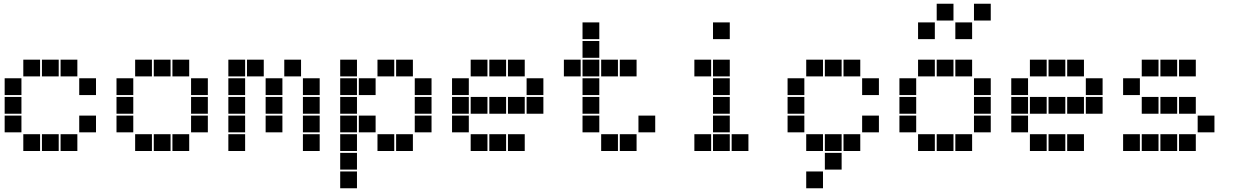

<svg xmlns="http://www.w3.org/2000/svg" viewBox="-20 -815 6640 1030"><path d="M106 -495Q105 -495 105 -495Q105 -495 105 -494V-406Q105 -405 105 -405Q105 -405 106 -405H194Q195 -405 195 -405Q195 -405 195 -406V-494Q195 -495 195 -495Q195 -495 194 -495ZM206 -495Q205 -495 205 -495Q205 -495 205 -494V-406Q205 -405 205 -405Q205 -405 206 -405H294Q295 -405 295 -405Q295 -405 295 -406V-494Q295 -495 295 -495Q295 -495 294 -495ZM306 -495Q305 -495 305 -495Q305 -495 305 -494V-406Q305 -405 305 -405Q305 -405 306 -405H394Q395 -405 395 -405Q395 -405 395 -406V-494Q395 -495 395 -495Q395 -495 394 -495ZM6 -395Q5 -395 5 -395Q5 -395 5 -394V-306Q5 -305 5 -305Q5 -305 6 -305H94Q95 -305 95 -305Q95 -305 95 -306V-394Q95 -395 95 -395Q95 -395 94 -395ZM406 -395Q405 -395 405 -395Q405 -395 405 -394V-306Q405 -305 405 -305Q405 -305 406 -305H494Q495 -305 495 -305Q495 -305 495 -306V-394Q495 -395 495 -395Q495 -395 494 -395ZM6 -295Q5 -295 5 -295Q5 -295 5 -294V-206Q5 -205 5 -205Q5 -205 6 -205H94Q95 -205 95 -205Q95 -205 95 -206V-294Q95 -295 95 -295Q95 -295 94 -295ZM6 -195Q5 -195 5 -195Q5 -195 5 -194V-106Q5 -105 5 -105Q5 -105 6 -105H94Q95 -105 95 -105Q95 -105 95 -106V-194Q95 -195 95 -195Q95 -195 94 -195ZM406 -195Q405 -195 405 -195Q405 -195 405 -194V-106Q405 -105 405 -105Q405 -105 406 -105H494Q495 -105 495 -105Q495 -105 495 -106V-194Q495 -195 495 -195Q495 -195 494 -195ZM106 -95Q105 -95 105 -95Q105 -95 105 -94V-6Q105 -5 105 -5Q105 -5 106 -5H194Q195 -5 195 -5Q195 -5 195 -6V-94Q195 -95 195 -95Q195 -95 194 -95ZM206 -95Q205 -95 205 -95Q205 -95 205 -94V-6Q205 -5 205 -5Q205 -5 206 -5H294Q295 -5 295 -5Q295 -5 295 -6V-94Q295 -95 295 -95Q295 -95 294 -95ZM306 -95Q305 -95 305 -95Q305 -95 305 -94V-6Q305 -5 305 -5Q305 -5 306 -5H394Q395 -5 395 -5Q395 -5 395 -6V-94Q395 -95 395 -95Q395 -95 394 -95Z M706 -495Q705 -495 705 -495Q705 -495 705 -494V-406Q705 -405 705 -405Q705 -405 706 -405H794Q795 -405 795 -405Q795 -405 795 -406V-494Q795 -495 795 -495Q795 -495 794 -495ZM806 -495Q805 -495 805 -495Q805 -495 805 -494V-406Q805 -405 805 -405Q805 -405 806 -405H894Q895 -405 895 -405Q895 -405 895 -406V-494Q895 -495 895 -495Q895 -495 894 -495ZM906 -495Q905 -495 905 -495Q905 -495 905 -494V-406Q905 -405 905 -405Q905 -405 906 -405H994Q995 -405 995 -405Q995 -405 995 -406V-494Q995 -495 995 -495Q995 -495 994 -495ZM606 -395Q605 -395 605 -395Q605 -395 605 -394V-306Q605 -305 605 -305Q605 -305 606 -305H694Q695 -305 695 -305Q695 -305 695 -306V-394Q695 -395 695 -395Q695 -395 694 -395ZM1006 -395Q1005 -395 1005 -395Q1005 -395 1005 -394V-306Q1005 -305 1005 -305Q1005 -305 1006 -305H1094Q1095 -305 1095 -305Q1095 -305 1095 -306V-394Q1095 -395 1095 -395Q1095 -395 1094 -395ZM606 -295Q605 -295 605 -295Q605 -295 605 -294V-206Q605 -205 605 -205Q605 -205 606 -205H694Q695 -205 695 -205Q695 -205 695 -206V-294Q695 -295 695 -295Q695 -295 694 -295ZM1006 -295Q1005 -295 1005 -295Q1005 -295 1005 -294V-206Q1005 -205 1005 -205Q1005 -205 1006 -205H1094Q1095 -205 1095 -205Q1095 -205 1095 -206V-294Q1095 -295 1095 -295Q1095 -295 1094 -295ZM606 -195Q605 -195 605 -195Q605 -195 605 -194V-106Q605 -105 605 -105Q605 -105 606 -105H694Q695 -105 695 -105Q695 -105 695 -106V-194Q695 -195 695 -195Q695 -195 694 -195ZM1006 -195Q1005 -195 1005 -195Q1005 -195 1005 -194V-106Q1005 -105 1005 -105Q1005 -105 1006 -105H1094Q1095 -105 1095 -105Q1095 -105 1095 -106V-194Q1095 -195 1095 -195Q1095 -195 1094 -195ZM706 -95Q705 -95 705 -95Q705 -95 705 -94V-6Q705 -5 705 -5Q705 -5 706 -5H794Q795 -5 795 -5Q795 -5 795 -6V-94Q795 -95 795 -95Q795 -95 794 -95ZM806 -95Q805 -95 805 -95Q805 -95 805 -94V-6Q805 -5 805 -5Q805 -5 806 -5H894Q895 -5 895 -5Q895 -5 895 -6V-94Q895 -95 895 -95Q895 -95 894 -95ZM906 -95Q905 -95 905 -95Q905 -95 905 -94V-6Q905 -5 905 -5Q905 -5 906 -5H994Q995 -5 995 -5Q995 -5 995 -6V-94Q995 -95 995 -95Q995 -95 994 -95Z M1206 -495Q1205 -495 1205 -495Q1205 -495 1205 -494V-406Q1205 -405 1205 -405Q1205 -405 1206 -405H1294Q1295 -405 1295 -405Q1295 -405 1295 -406V-494Q1295 -495 1295 -495Q1295 -495 1294 -495ZM1306 -495Q1305 -495 1305 -495Q1305 -495 1305 -494V-406Q1305 -405 1305 -405Q1305 -405 1306 -405H1394Q1395 -405 1395 -405Q1395 -405 1395 -406V-494Q1395 -495 1395 -495Q1395 -495 1394 -495ZM1506 -495Q1505 -495 1505 -495Q1505 -495 1505 -494V-406Q1505 -405 1505 -405Q1505 -405 1506 -405H1594Q1595 -405 1595 -405Q1595 -405 1595 -406V-494Q1595 -495 1595 -495Q1595 -495 1594 -495ZM1206 -395Q1205 -395 1205 -395Q1205 -395 1205 -394V-306Q1205 -305 1205 -305Q1205 -305 1206 -305H1294Q1295 -305 1295 -305Q1295 -305 1295 -306V-394Q1295 -395 1295 -395Q1295 -395 1294 -395ZM1406 -395Q1405 -395 1405 -395Q1405 -395 1405 -394V-306Q1405 -305 1405 -305Q1405 -305 1406 -305H1494Q1495 -305 1495 -305Q1495 -305 1495 -306V-394Q1495 -395 1495 -395Q1495 -395 1494 -395ZM1606 -395Q1605 -395 1605 -395Q1605 -395 1605 -394V-306Q1605 -305 1605 -305Q1605 -305 1606 -305H1694Q1695 -305 1695 -305Q1695 -305 1695 -306V-394Q1695 -395 1695 -395Q1695 -395 1694 -395ZM1206 -295Q1205 -295 1205 -295Q1205 -295 1205 -294V-206Q1205 -205 1205 -205Q1205 -205 1206 -205H1294Q1295 -205 1295 -205Q1295 -205 1295 -206V-294Q1295 -295 1295 -295Q1295 -295 1294 -295ZM1406 -295Q1405 -295 1405 -295Q1405 -295 1405 -294V-206Q1405 -205 1405 -205Q1405 -205 1406 -205H1494Q1495 -205 1495 -205Q1495 -205 1495 -206V-294Q1495 -295 1495 -295Q1495 -295 1494 -295ZM1606 -295Q1605 -295 1605 -295Q1605 -295 1605 -294V-206Q1605 -205 1605 -205Q1605 -205 1606 -205H1694Q1695 -205 1695 -205Q1695 -205 1695 -206V-294Q1695 -295 1695 -295Q1695 -295 1694 -295ZM1206 -195Q1205 -195 1205 -195Q1205 -195 1205 -194V-106Q1205 -105 1205 -105Q1205 -105 1206 -105H1294Q1295 -105 1295 -105Q1295 -105 1295 -106V-194Q1295 -195 1295 -195Q1295 -195 1294 -195ZM1406 -195Q1405 -195 1405 -195Q1405 -195 1405 -194V-106Q1405 -105 1405 -105Q1405 -105 1406 -105H1494Q1495 -105 1495 -105Q1495 -105 1495 -106V-194Q1495 -195 1495 -195Q1495 -195 1494 -195ZM1606 -195Q1605 -195 1605 -195Q1605 -195 1605 -194V-106Q1605 -105 1605 -105Q1605 -105 1606 -105H1694Q1695 -105 1695 -105Q1695 -105 1695 -106V-194Q1695 -195 1695 -195Q1695 -195 1694 -195ZM1206 -95Q1205 -95 1205 -95Q1205 -95 1205 -94V-6Q1205 -5 1205 -5Q1205 -5 1206 -5H1294Q1295 -5 1295 -5Q1295 -5 1295 -6V-94Q1295 -95 1295 -95Q1295 -95 1294 -95ZM1606 -95Q1605 -95 1605 -95Q1605 -95 1605 -94V-6Q1605 -5 1605 -5Q1605 -5 1606 -5H1694Q1695 -5 1695 -5Q1695 -5 1695 -6V-94Q1695 -95 1695 -95Q1695 -95 1694 -95Z M1806 -495Q1805 -495 1805 -495Q1805 -495 1805 -494V-406Q1805 -405 1805 -405Q1805 -405 1806 -405H1894Q1895 -405 1895 -405Q1895 -405 1895 -406V-494Q1895 -495 1895 -495Q1895 -495 1894 -495ZM2006 -495Q2005 -495 2005 -495Q2005 -495 2005 -494V-406Q2005 -405 2005 -405Q2005 -405 2006 -405H2094Q2095 -405 2095 -405Q2095 -405 2095 -406V-494Q2095 -495 2095 -495Q2095 -495 2094 -495ZM2106 -495Q2105 -495 2105 -495Q2105 -495 2105 -494V-406Q2105 -405 2105 -405Q2105 -405 2106 -405H2194Q2195 -405 2195 -405Q2195 -405 2195 -406V-494Q2195 -495 2195 -495Q2195 -495 2194 -495ZM1806 -395Q1805 -395 1805 -395Q1805 -395 1805 -394V-306Q1805 -305 1805 -305Q1805 -305 1806 -305H1894Q1895 -305 1895 -305Q1895 -305 1895 -306V-394Q1895 -395 1895 -395Q1895 -395 1894 -395ZM1906 -395Q1905 -395 1905 -395Q1905 -395 1905 -394V-306Q1905 -305 1905 -305Q1905 -305 1906 -305H1994Q1995 -305 1995 -305Q1995 -305 1995 -306V-394Q1995 -395 1995 -395Q1995 -395 1994 -395ZM2206 -395Q2205 -395 2205 -395Q2205 -395 2205 -394V-306Q2205 -305 2205 -305Q2205 -305 2206 -305H2294Q2295 -305 2295 -305Q2295 -305 2295 -306V-394Q2295 -395 2295 -395Q2295 -395 2294 -395ZM1806 -295Q1805 -295 1805 -295Q1805 -295 1805 -294V-206Q1805 -205 1805 -205Q1805 -205 1806 -205H1894Q1895 -205 1895 -205Q1895 -205 1895 -206V-294Q1895 -295 1895 -295Q1895 -295 1894 -295ZM2206 -295Q2205 -295 2205 -295Q2205 -295 2205 -294V-206Q2205 -205 2205 -205Q2205 -205 2206 -205H2294Q2295 -205 2295 -205Q2295 -205 2295 -206V-294Q2295 -295 2295 -295Q2295 -295 2294 -295ZM1806 -195Q1805 -195 1805 -195Q1805 -195 1805 -194V-106Q1805 -105 1805 -105Q1805 -105 1806 -105H1894Q1895 -105 1895 -105Q1895 -105 1895 -106V-194Q1895 -195 1895 -195Q1895 -195 1894 -195ZM1906 -195Q1905 -195 1905 -195Q1905 -195 1905 -194V-106Q1905 -105 1905 -105Q1905 -105 1906 -105H1994Q1995 -105 1995 -105Q1995 -105 1995 -106V-194Q1995 -195 1995 -195Q1995 -195 1994 -195ZM2206 -195Q2205 -195 2205 -195Q2205 -195 2205 -194V-106Q2205 -105 2205 -105Q2205 -105 2206 -105H2294Q2295 -105 2295 -105Q2295 -105 2295 -106V-194Q2295 -195 2295 -195Q2295 -195 2294 -195ZM1806 -95Q1805 -95 1805 -95Q1805 -95 1805 -94V-6Q1805 -5 1805 -5Q1805 -5 1806 -5H1894Q1895 -5 1895 -5Q1895 -5 1895 -6V-94Q1895 -95 1895 -95Q1895 -95 1894 -95ZM2006 -95Q2005 -95 2005 -95Q2005 -95 2005 -94V-6Q2005 -5 2005 -5Q2005 -5 2006 -5H2094Q2095 -5 2095 -5Q2095 -5 2095 -6V-94Q2095 -95 2095 -95Q2095 -95 2094 -95ZM2106 -95Q2105 -95 2105 -95Q2105 -95 2105 -94V-6Q2105 -5 2105 -5Q2105 -5 2106 -5H2194Q2195 -5 2195 -5Q2195 -5 2195 -6V-94Q2195 -95 2195 -95Q2195 -95 2194 -95ZM1806 5Q1805 5 1805 5Q1805 5 1805 6V94Q1805 95 1805 95Q1805 95 1806 95H1894Q1895 95 1895 95Q1895 95 1895 94V6Q1895 5 1895 5Q1895 5 1894 5ZM1806 105Q1805 105 1805 105Q1805 105 1805 106V194Q1805 195 1805 195Q1805 195 1806 195H1894Q1895 195 1895 195Q1895 195 1895 194V106Q1895 105 1895 105Q1895 105 1894 105Z M2506 -495Q2505 -495 2505 -495Q2505 -495 2505 -494V-406Q2505 -405 2505 -405Q2505 -405 2506 -405H2594Q2595 -405 2595 -405Q2595 -405 2595 -406V-494Q2595 -495 2595 -495Q2595 -495 2594 -495ZM2606 -495Q2605 -495 2605 -495Q2605 -495 2605 -494V-406Q2605 -405 2605 -405Q2605 -405 2606 -405H2694Q2695 -405 2695 -405Q2695 -405 2695 -406V-494Q2695 -495 2695 -495Q2695 -495 2694 -495ZM2706 -495Q2705 -495 2705 -495Q2705 -495 2705 -494V-406Q2705 -405 2705 -405Q2705 -405 2706 -405H2794Q2795 -405 2795 -405Q2795 -405 2795 -406V-494Q2795 -495 2795 -495Q2795 -495 2794 -495ZM2406 -395Q2405 -395 2405 -395Q2405 -395 2405 -394V-306Q2405 -305 2405 -305Q2405 -305 2406 -305H2494Q2495 -305 2495 -305Q2495 -305 2495 -306V-394Q2495 -395 2495 -395Q2495 -395 2494 -395ZM2806 -395Q2805 -395 2805 -395Q2805 -395 2805 -394V-306Q2805 -305 2805 -305Q2805 -305 2806 -305H2894Q2895 -305 2895 -305Q2895 -305 2895 -306V-394Q2895 -395 2895 -395Q2895 -395 2894 -395ZM2406 -295Q2405 -295 2405 -295Q2405 -295 2405 -294V-206Q2405 -205 2405 -205Q2405 -205 2406 -205H2494Q2495 -205 2495 -205Q2495 -205 2495 -206V-294Q2495 -295 2495 -295Q2495 -295 2494 -295ZM2506 -295Q2505 -295 2505 -295Q2505 -295 2505 -294V-206Q2505 -205 2505 -205Q2505 -205 2506 -205H2594Q2595 -205 2595 -205Q2595 -205 2595 -206V-294Q2595 -295 2595 -295Q2595 -295 2594 -295ZM2606 -295Q2605 -295 2605 -295Q2605 -295 2605 -294V-206Q2605 -205 2605 -205Q2605 -205 2606 -205H2694Q2695 -205 2695 -205Q2695 -205 2695 -206V-294Q2695 -295 2695 -295Q2695 -295 2694 -295ZM2706 -295Q2705 -295 2705 -295Q2705 -295 2705 -294V-206Q2705 -205 2705 -205Q2705 -205 2706 -205H2794Q2795 -205 2795 -205Q2795 -205 2795 -206V-294Q2795 -295 2795 -295Q2795 -295 2794 -295ZM2806 -295Q2805 -295 2805 -295Q2805 -295 2805 -294V-206Q2805 -205 2805 -205Q2805 -205 2806 -205H2894Q2895 -205 2895 -205Q2895 -205 2895 -206V-294Q2895 -295 2895 -295Q2895 -295 2894 -295ZM2406 -195Q2405 -195 2405 -195Q2405 -195 2405 -194V-106Q2405 -105 2405 -105Q2405 -105 2406 -105H2494Q2495 -105 2495 -105Q2495 -105 2495 -106V-194Q2495 -195 2495 -195Q2495 -195 2494 -195ZM2506 -95Q2505 -95 2505 -95Q2505 -95 2505 -94V-6Q2505 -5 2505 -5Q2505 -5 2506 -5H2594Q2595 -5 2595 -5Q2595 -5 2595 -6V-94Q2595 -95 2595 -95Q2595 -95 2594 -95ZM2606 -95Q2605 -95 2605 -95Q2605 -95 2605 -94V-6Q2605 -5 2605 -5Q2605 -5 2606 -5H2694Q2695 -5 2695 -5Q2695 -5 2695 -6V-94Q2695 -95 2695 -95Q2695 -95 2694 -95ZM2706 -95Q2705 -95 2705 -95Q2705 -95 2705 -94V-6Q2705 -5 2705 -5Q2705 -5 2706 -5H2794Q2795 -5 2795 -5Q2795 -5 2795 -6V-94Q2795 -95 2795 -95Q2795 -95 2794 -95Z M3106 -695Q3105 -695 3105 -695Q3105 -695 3105 -694V-606Q3105 -605 3105 -605Q3105 -605 3106 -605H3194Q3195 -605 3195 -605Q3195 -605 3195 -606V-694Q3195 -695 3195 -695Q3195 -695 3194 -695ZM3106 -595Q3105 -595 3105 -595Q3105 -595 3105 -594V-506Q3105 -505 3105 -505Q3105 -505 3106 -505H3194Q3195 -505 3195 -505Q3195 -505 3195 -506V-594Q3195 -595 3195 -595Q3195 -595 3194 -595ZM3006 -495Q3005 -495 3005 -495Q3005 -495 3005 -494V-406Q3005 -405 3005 -405Q3005 -405 3006 -405H3094Q3095 -405 3095 -405Q3095 -405 3095 -406V-494Q3095 -495 3095 -495Q3095 -495 3094 -495ZM3106 -495Q3105 -495 3105 -495Q3105 -495 3105 -494V-406Q3105 -405 3105 -405Q3105 -405 3106 -405H3194Q3195 -405 3195 -405Q3195 -405 3195 -406V-494Q3195 -495 3195 -495Q3195 -495 3194 -495ZM3206 -495Q3205 -495 3205 -495Q3205 -495 3205 -494V-406Q3205 -405 3205 -405Q3205 -405 3206 -405H3294Q3295 -405 3295 -405Q3295 -405 3295 -406V-494Q3295 -495 3295 -495Q3295 -495 3294 -495ZM3306 -495Q3305 -495 3305 -495Q3305 -495 3305 -494V-406Q3305 -405 3305 -405Q3305 -405 3306 -405H3394Q3395 -405 3395 -405Q3395 -405 3395 -406V-494Q3395 -495 3395 -495Q3395 -495 3394 -495ZM3106 -395Q3105 -395 3105 -395Q3105 -395 3105 -394V-306Q3105 -305 3105 -305Q3105 -305 3106 -305H3194Q3195 -305 3195 -305Q3195 -305 3195 -306V-394Q3195 -395 3195 -395Q3195 -395 3194 -395ZM3106 -295Q3105 -295 3105 -295Q3105 -295 3105 -294V-206Q3105 -205 3105 -205Q3105 -205 3106 -205H3194Q3195 -205 3195 -205Q3195 -205 3195 -206V-294Q3195 -295 3195 -295Q3195 -295 3194 -295ZM3106 -195Q3105 -195 3105 -195Q3105 -195 3105 -194V-106Q3105 -105 3105 -105Q3105 -105 3106 -105H3194Q3195 -105 3195 -105Q3195 -105 3195 -106V-194Q3195 -195 3195 -195Q3195 -195 3194 -195ZM3406 -195Q3405 -195 3405 -195Q3405 -195 3405 -194V-106Q3405 -105 3405 -105Q3405 -105 3406 -105H3494Q3495 -105 3495 -105Q3495 -105 3495 -106V-194Q3495 -195 3495 -195Q3495 -195 3494 -195ZM3206 -95Q3205 -95 3205 -95Q3205 -95 3205 -94V-6Q3205 -5 3205 -5Q3205 -5 3206 -5H3294Q3295 -5 3295 -5Q3295 -5 3295 -6V-94Q3295 -95 3295 -95Q3295 -95 3294 -95ZM3306 -95Q3305 -95 3305 -95Q3305 -95 3305 -94V-6Q3305 -5 3305 -5Q3305 -5 3306 -5H3394Q3395 -5 3395 -5Q3395 -5 3395 -6V-94Q3395 -95 3395 -95Q3395 -95 3394 -95Z M3806 -695Q3805 -695 3805 -695Q3805 -695 3805 -694V-606Q3805 -605 3805 -605Q3805 -605 3806 -605H3894Q3895 -605 3895 -605Q3895 -605 3895 -606V-694Q3895 -695 3895 -695Q3895 -695 3894 -695ZM3706 -495Q3705 -495 3705 -495Q3705 -495 3705 -494V-406Q3705 -405 3705 -405Q3705 -405 3706 -405H3794Q3795 -405 3795 -405Q3795 -405 3795 -406V-494Q3795 -495 3795 -495Q3795 -495 3794 -495ZM3806 -495Q3805 -495 3805 -495Q3805 -495 3805 -494V-406Q3805 -405 3805 -405Q3805 -405 3806 -405H3894Q3895 -405 3895 -405Q3895 -405 3895 -406V-494Q3895 -495 3895 -495Q3895 -495 3894 -495ZM3806 -395Q3805 -395 3805 -395Q3805 -395 3805 -394V-306Q3805 -305 3805 -305Q3805 -305 3806 -305H3894Q3895 -305 3895 -305Q3895 -305 3895 -306V-394Q3895 -395 3895 -395Q3895 -395 3894 -395ZM3806 -295Q3805 -295 3805 -295Q3805 -295 3805 -294V-206Q3805 -205 3805 -205Q3805 -205 3806 -205H3894Q3895 -205 3895 -205Q3895 -205 3895 -206V-294Q3895 -295 3895 -295Q3895 -295 3894 -295ZM3806 -195Q3805 -195 3805 -195Q3805 -195 3805 -194V-106Q3805 -105 3805 -105Q3805 -105 3806 -105H3894Q3895 -105 3895 -105Q3895 -105 3895 -106V-194Q3895 -195 3895 -195Q3895 -195 3894 -195ZM3706 -95Q3705 -95 3705 -95Q3705 -95 3705 -94V-6Q3705 -5 3705 -5Q3705 -5 3706 -5H3794Q3795 -5 3795 -5Q3795 -5 3795 -6V-94Q3795 -95 3795 -95Q3795 -95 3794 -95ZM3806 -95Q3805 -95 3805 -95Q3805 -95 3805 -94V-6Q3805 -5 3805 -5Q3805 -5 3806 -5H3894Q3895 -5 3895 -5Q3895 -5 3895 -6V-94Q3895 -95 3895 -95Q3895 -95 3894 -95ZM3906 -95Q3905 -95 3905 -95Q3905 -95 3905 -94V-6Q3905 -5 3905 -5Q3905 -5 3906 -5H3994Q3995 -5 3995 -5Q3995 -5 3995 -6V-94Q3995 -95 3995 -95Q3995 -95 3994 -95Z M4306 -495Q4305 -495 4305 -495Q4305 -495 4305 -494V-406Q4305 -405 4305 -405Q4305 -405 4306 -405H4394Q4395 -405 4395 -405Q4395 -405 4395 -406V-494Q4395 -495 4395 -495Q4395 -495 4394 -495ZM4406 -495Q4405 -495 4405 -495Q4405 -495 4405 -494V-406Q4405 -405 4405 -405Q4405 -405 4406 -405H4494Q4495 -405 4495 -405Q4495 -405 4495 -406V-494Q4495 -495 4495 -495Q4495 -495 4494 -495ZM4506 -495Q4505 -495 4505 -495Q4505 -495 4505 -494V-406Q4505 -405 4505 -405Q4505 -405 4506 -405H4594Q4595 -405 4595 -405Q4595 -405 4595 -406V-494Q4595 -495 4595 -495Q4595 -495 4594 -495ZM4206 -395Q4205 -395 4205 -395Q4205 -395 4205 -394V-306Q4205 -305 4205 -305Q4205 -305 4206 -305H4294Q4295 -305 4295 -305Q4295 -305 4295 -306V-394Q4295 -395 4295 -395Q4295 -395 4294 -395ZM4606 -395Q4605 -395 4605 -395Q4605 -395 4605 -394V-306Q4605 -305 4605 -305Q4605 -305 4606 -305H4694Q4695 -305 4695 -305Q4695 -305 4695 -306V-394Q4695 -395 4695 -395Q4695 -395 4694 -395ZM4206 -295Q4205 -295 4205 -295Q4205 -295 4205 -294V-206Q4205 -205 4205 -205Q4205 -205 4206 -205H4294Q4295 -205 4295 -205Q4295 -205 4295 -206V-294Q4295 -295 4295 -295Q4295 -295 4294 -295ZM4206 -195Q4205 -195 4205 -195Q4205 -195 4205 -194V-106Q4205 -105 4205 -105Q4205 -105 4206 -105H4294Q4295 -105 4295 -105Q4295 -105 4295 -106V-194Q4295 -195 4295 -195Q4295 -195 4294 -195ZM4606 -195Q4605 -195 4605 -195Q4605 -195 4605 -194V-106Q4605 -105 4605 -105Q4605 -105 4606 -105H4694Q4695 -105 4695 -105Q4695 -105 4695 -106V-194Q4695 -195 4695 -195Q4695 -195 4694 -195ZM4306 -95Q4305 -95 4305 -95Q4305 -95 4305 -94V-6Q4305 -5 4305 -5Q4305 -5 4306 -5H4394Q4395 -5 4395 -5Q4395 -5 4395 -6V-94Q4395 -95 4395 -95Q4395 -95 4394 -95ZM4406 -95Q4405 -95 4405 -95Q4405 -95 4405 -94V-6Q4405 -5 4405 -5Q4405 -5 4406 -5H4494Q4495 -5 4495 -5Q4495 -5 4495 -6V-94Q4495 -95 4495 -95Q4495 -95 4494 -95ZM4506 -95Q4505 -95 4505 -95Q4505 -95 4505 -94V-6Q4505 -5 4505 -5Q4505 -5 4506 -5H4594Q4595 -5 4595 -5Q4595 -5 4595 -6V-94Q4595 -95 4595 -95Q4595 -95 4594 -95ZM4406 5Q4405 5 4405 5Q4405 5 4405 6V94Q4405 95 4405 95Q4405 95 4406 95H4494Q4495 95 4495 95Q4495 95 4495 94V6Q4495 5 4495 5Q4495 5 4494 5ZM4306 105Q4305 105 4305 105Q4305 105 4305 106V194Q4305 195 4305 195Q4305 195 4306 195H4394Q4395 195 4395 195Q4395 195 4395 194V106Q4395 105 4395 105Q4395 105 4394 105Z M5006 -795Q5005 -795 5005 -795Q5005 -795 5005 -794V-706Q5005 -705 5005 -705Q5005 -705 5006 -705H5094Q5095 -705 5095 -705Q5095 -705 5095 -706V-794Q5095 -795 5095 -795Q5095 -795 5094 -795ZM5206 -795Q5205 -795 5205 -795Q5205 -795 5205 -794V-706Q5205 -705 5205 -705Q5205 -705 5206 -705H5294Q5295 -705 5295 -705Q5295 -705 5295 -706V-794Q5295 -795 5295 -795Q5295 -795 5294 -795ZM4906 -695Q4905 -695 4905 -695Q4905 -695 4905 -694V-606Q4905 -605 4905 -605Q4905 -605 4906 -605H4994Q4995 -605 4995 -605Q4995 -605 4995 -606V-694Q4995 -695 4995 -695Q4995 -695 4994 -695ZM5106 -695Q5105 -695 5105 -695Q5105 -695 5105 -694V-606Q5105 -605 5105 -605Q5105 -605 5106 -605H5194Q5195 -605 5195 -605Q5195 -605 5195 -606V-694Q5195 -695 5195 -695Q5195 -695 5194 -695ZM4906 -495Q4905 -495 4905 -495Q4905 -495 4905 -494V-406Q4905 -405 4905 -405Q4905 -405 4906 -405H4994Q4995 -405 4995 -405Q4995 -405 4995 -406V-494Q4995 -495 4995 -495Q4995 -495 4994 -495ZM5006 -495Q5005 -495 5005 -495Q5005 -495 5005 -494V-406Q5005 -405 5005 -405Q5005 -405 5006 -405H5094Q5095 -405 5095 -405Q5095 -405 5095 -406V-494Q5095 -495 5095 -495Q5095 -495 5094 -495ZM5106 -495Q5105 -495 5105 -495Q5105 -495 5105 -494V-406Q5105 -405 5105 -405Q5105 -405 5106 -405H5194Q5195 -405 5195 -405Q5195 -405 5195 -406V-494Q5195 -495 5195 -495Q5195 -495 5194 -495ZM4806 -395Q4805 -395 4805 -395Q4805 -395 4805 -394V-306Q4805 -305 4805 -305Q4805 -305 4806 -305H4894Q4895 -305 4895 -305Q4895 -305 4895 -306V-394Q4895 -395 4895 -395Q4895 -395 4894 -395ZM5206 -395Q5205 -395 5205 -395Q5205 -395 5205 -394V-306Q5205 -305 5205 -305Q5205 -305 5206 -305H5294Q5295 -305 5295 -305Q5295 -305 5295 -306V-394Q5295 -395 5295 -395Q5295 -395 5294 -395ZM4806 -295Q4805 -295 4805 -295Q4805 -295 4805 -294V-206Q4805 -205 4805 -205Q4805 -205 4806 -205H4894Q4895 -205 4895 -205Q4895 -205 4895 -206V-294Q4895 -295 4895 -295Q4895 -295 4894 -295ZM5206 -295Q5205 -295 5205 -295Q5205 -295 5205 -294V-206Q5205 -205 5205 -205Q5205 -205 5206 -205H5294Q5295 -205 5295 -205Q5295 -205 5295 -206V-294Q5295 -295 5295 -295Q5295 -295 5294 -295ZM4806 -195Q4805 -195 4805 -195Q4805 -195 4805 -194V-106Q4805 -105 4805 -105Q4805 -105 4806 -105H4894Q4895 -105 4895 -105Q4895 -105 4895 -106V-194Q4895 -195 4895 -195Q4895 -195 4894 -195ZM5206 -195Q5205 -195 5205 -195Q5205 -195 5205 -194V-106Q5205 -105 5205 -105Q5205 -105 5206 -105H5294Q5295 -105 5295 -105Q5295 -105 5295 -106V-194Q5295 -195 5295 -195Q5295 -195 5294 -195ZM4906 -95Q4905 -95 4905 -95Q4905 -95 4905 -94V-6Q4905 -5 4905 -5Q4905 -5 4906 -5H4994Q4995 -5 4995 -5Q4995 -5 4995 -6V-94Q4995 -95 4995 -95Q4995 -95 4994 -95ZM5006 -95Q5005 -95 5005 -95Q5005 -95 5005 -94V-6Q5005 -5 5005 -5Q5005 -5 5006 -5H5094Q5095 -5 5095 -5Q5095 -5 5095 -6V-94Q5095 -95 5095 -95Q5095 -95 5094 -95ZM5106 -95Q5105 -95 5105 -95Q5105 -95 5105 -94V-6Q5105 -5 5105 -5Q5105 -5 5106 -5H5194Q5195 -5 5195 -5Q5195 -5 5195 -6V-94Q5195 -95 5195 -95Q5195 -95 5194 -95Z M5506 -495Q5505 -495 5505 -495Q5505 -495 5505 -494V-406Q5505 -405 5505 -405Q5505 -405 5506 -405H5594Q5595 -405 5595 -405Q5595 -405 5595 -406V-494Q5595 -495 5595 -495Q5595 -495 5594 -495ZM5606 -495Q5605 -495 5605 -495Q5605 -495 5605 -494V-406Q5605 -405 5605 -405Q5605 -405 5606 -405H5694Q5695 -405 5695 -405Q5695 -405 5695 -406V-494Q5695 -495 5695 -495Q5695 -495 5694 -495ZM5706 -495Q5705 -495 5705 -495Q5705 -495 5705 -494V-406Q5705 -405 5705 -405Q5705 -405 5706 -405H5794Q5795 -405 5795 -405Q5795 -405 5795 -406V-494Q5795 -495 5795 -495Q5795 -495 5794 -495ZM5406 -395Q5405 -395 5405 -395Q5405 -395 5405 -394V-306Q5405 -305 5405 -305Q5405 -305 5406 -305H5494Q5495 -305 5495 -305Q5495 -305 5495 -306V-394Q5495 -395 5495 -395Q5495 -395 5494 -395ZM5806 -395Q5805 -395 5805 -395Q5805 -395 5805 -394V-306Q5805 -305 5805 -305Q5805 -305 5806 -305H5894Q5895 -305 5895 -305Q5895 -305 5895 -306V-394Q5895 -395 5895 -395Q5895 -395 5894 -395ZM5406 -295Q5405 -295 5405 -295Q5405 -295 5405 -294V-206Q5405 -205 5405 -205Q5405 -205 5406 -205H5494Q5495 -205 5495 -205Q5495 -205 5495 -206V-294Q5495 -295 5495 -295Q5495 -295 5494 -295ZM5506 -295Q5505 -295 5505 -295Q5505 -295 5505 -294V-206Q5505 -205 5505 -205Q5505 -205 5506 -205H5594Q5595 -205 5595 -205Q5595 -205 5595 -206V-294Q5595 -295 5595 -295Q5595 -295 5594 -295ZM5606 -295Q5605 -295 5605 -295Q5605 -295 5605 -294V-206Q5605 -205 5605 -205Q5605 -205 5606 -205H5694Q5695 -205 5695 -205Q5695 -205 5695 -206V-294Q5695 -295 5695 -295Q5695 -295 5694 -295ZM5706 -295Q5705 -295 5705 -295Q5705 -295 5705 -294V-206Q5705 -205 5705 -205Q5705 -205 5706 -205H5794Q5795 -205 5795 -205Q5795 -205 5795 -206V-294Q5795 -295 5795 -295Q5795 -295 5794 -295ZM5806 -295Q5805 -295 5805 -295Q5805 -295 5805 -294V-206Q5805 -205 5805 -205Q5805 -205 5806 -205H5894Q5895 -205 5895 -205Q5895 -205 5895 -206V-294Q5895 -295 5895 -295Q5895 -295 5894 -295ZM5406 -195Q5405 -195 5405 -195Q5405 -195 5405 -194V-106Q5405 -105 5405 -105Q5405 -105 5406 -105H5494Q5495 -105 5495 -105Q5495 -105 5495 -106V-194Q5495 -195 5495 -195Q5495 -195 5494 -195ZM5506 -95Q5505 -95 5505 -95Q5505 -95 5505 -94V-6Q5505 -5 5505 -5Q5505 -5 5506 -5H5594Q5595 -5 5595 -5Q5595 -5 5595 -6V-94Q5595 -95 5595 -95Q5595 -95 5594 -95ZM5606 -95Q5605 -95 5605 -95Q5605 -95 5605 -94V-6Q5605 -5 5605 -5Q5605 -5 5606 -5H5694Q5695 -5 5695 -5Q5695 -5 5695 -6V-94Q5695 -95 5695 -95Q5695 -95 5694 -95ZM5706 -95Q5705 -95 5705 -95Q5705 -95 5705 -94V-6Q5705 -5 5705 -5Q5705 -5 5706 -5H5794Q5795 -5 5795 -5Q5795 -5 5795 -6V-94Q5795 -95 5795 -95Q5795 -95 5794 -95Z M6106 -495Q6105 -495 6105 -495Q6105 -495 6105 -494V-406Q6105 -405 6105 -405Q6105 -405 6106 -405H6194Q6195 -405 6195 -405Q6195 -405 6195 -406V-494Q6195 -495 6195 -495Q6195 -495 6194 -495ZM6206 -495Q6205 -495 6205 -495Q6205 -495 6205 -494V-406Q6205 -405 6205 -405Q6205 -405 6206 -405H6294Q6295 -405 6295 -405Q6295 -405 6295 -406V-494Q6295 -495 6295 -495Q6295 -495 6294 -495ZM6306 -495Q6305 -495 6305 -495Q6305 -495 6305 -494V-406Q6305 -405 6305 -405Q6305 -405 6306 -405H6394Q6395 -405 6395 -405Q6395 -405 6395 -406V-494Q6395 -495 6395 -495Q6395 -495 6394 -495ZM6006 -395Q6005 -395 6005 -395Q6005 -395 6005 -394V-306Q6005 -305 6005 -305Q6005 -305 6006 -305H6094Q6095 -305 6095 -305Q6095 -305 6095 -306V-394Q6095 -395 6095 -395Q6095 -395 6094 -395ZM6106 -295Q6105 -295 6105 -295Q6105 -295 6105 -294V-206Q6105 -205 6105 -205Q6105 -205 6106 -205H6194Q6195 -205 6195 -205Q6195 -205 6195 -206V-294Q6195 -295 6195 -295Q6195 -295 6194 -295ZM6206 -295Q6205 -295 6205 -295Q6205 -295 6205 -294V-206Q6205 -205 6205 -205Q6205 -205 6206 -205H6294Q6295 -205 6295 -205Q6295 -205 6295 -206V-294Q6295 -295 6295 -295Q6295 -295 6294 -295ZM6306 -295Q6305 -295 6305 -295Q6305 -295 6305 -294V-206Q6305 -205 6305 -205Q6305 -205 6306 -205H6394Q6395 -205 6395 -205Q6395 -205 6395 -206V-294Q6395 -295 6395 -295Q6395 -295 6394 -295ZM6406 -195Q6405 -195 6405 -195Q6405 -195 6405 -194V-106Q6405 -105 6405 -105Q6405 -105 6406 -105H6494Q6495 -105 6495 -105Q6495 -105 6495 -106V-194Q6495 -195 6495 -195Q6495 -195 6494 -195ZM6006 -95Q6005 -95 6005 -95Q6005 -95 6005 -94V-6Q6005 -5 6005 -5Q6005 -5 6006 -5H6094Q6095 -5 6095 -5Q6095 -5 6095 -6V-94Q6095 -95 6095 -95Q6095 -95 6094 -95ZM6106 -95Q6105 -95 6105 -95Q6105 -95 6105 -94V-6Q6105 -5 6105 -5Q6105 -5 6106 -5H6194Q6195 -5 6195 -5Q6195 -5 6195 -6V-94Q6195 -95 6195 -95Q6195 -95 6194 -95ZM6206 -95Q6205 -95 6205 -95Q6205 -95 6205 -94V-6Q6205 -5 6205 -5Q6205 -5 6206 -5H6294Q6295 -5 6295 -5Q6295 -5 6295 -6V-94Q6295 -95 6295 -95Q6295 -95 6294 -95ZM6306 -95Q6305 -95 6305 -95Q6305 -95 6305 -94V-6Q6305 -5 6305 -5Q6305 -5 6306 -5H6394Q6395 -5 6395 -5Q6395 -5 6395 -6V-94Q6395 -95 6395 -95Q6395 -95 6394 -95Z"/></svg>

Font: Doto Black
Style: Regular
Weight: 900
Monospace: yes
Version: Version 1.000